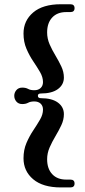

<svg xmlns="http://www.w3.org/2000/svg" viewBox="-20 -746 391 882"><path d="M154 -306Q154 -295 167.5 -295Q218.5 -295 246 -274.8Q273.5 -254.5 273.5 -221.5Q273.5 -196 261.8 -171Q250 -146 234.8 -120.5Q219.5 -95 208 -68.8Q196.5 -42.5 196.5 -14.5Q196.5 29 219.8 54Q243 79 284 79H303Q322.5 79 322.5 97Q322.5 115 303 115H259.5Q177 115 132.5 77.5Q88 40 88 -19Q88 -57.5 101.5 -89Q115 -120.5 132.8 -147Q150.5 -173.5 164 -196.8Q177.5 -220 177.5 -242.5Q177.5 -259.5 166.8 -269.8Q156 -280 137.5 -280Q120 -280 109.2 -274Q98.5 -268 82 -268Q65 -268 55.2 -279.5Q45.5 -291 45.5 -306Q45.5 -320.5 55.2 -332Q65 -343.5 82 -343.5Q98.5 -343.5 109.2 -337.5Q120 -331.5 137.5 -331.5Q156 -331.5 166.8 -341.8Q177.5 -352 177.5 -369Q177.5 -391.5 164 -414.8Q150.5 -438 132.8 -464.2Q115 -490.5 101.5 -522Q88 -553.5 88 -592Q88 -651 132.5 -688.8Q177 -726.5 259.5 -726.5H303Q322.5 -726.5 322.5 -708.5Q322.5 -690.5 303 -690.5H284Q243 -690.5 219.8 -665.5Q196.5 -640.5 196.5 -597Q196.5 -568.5 208 -542.2Q219.5 -516 234.8 -490.8Q250 -465.5 261.8 -440.5Q273.5 -415.5 273.5 -390Q273.5 -357 246 -336.8Q218.5 -316.5 167.5 -316.5Q154 -316.5 154 -306Z"/></svg>

Font: Fraunces 144pt S050 SemiBold
Style: Regular
Weight: 600
Version: Version 1.000; ttfautohint (v1.8.3)